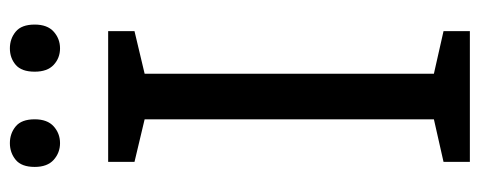

<svg xmlns="http://www.w3.org/2000/svg" viewBox="-304 -644 948 379"><g transform="rotate(-90 169.5 -454.0)"><path d="M298 0H40V-52L124 -71V-642L40 -662V-714H298V-662L214 -642V-71L298 -52ZM30 -859Q30 -885 44 -896.5Q58 -908 77 -908Q96 -908 110 -896.5Q124 -885 124 -859Q124 -834 110 -821.5Q96 -809 77 -809Q58 -809 44 -821.5Q30 -834 30 -859ZM218 -859Q218 -885 231.5 -896.5Q245 -908 264 -908Q283 -908 297 -896.5Q311 -885 311 -859Q311 -834 297 -821.5Q283 -809 264 -809Q245 -809 231.5 -821.5Q218 -834 218 -859Z"/></g></svg>

Font: Noto Sans Linear A
Style: Regular
Weight: 400
Designer: Monotype Design Team
Foundry: Monotype Imaging Inc.
Version: Version 2.002; ttfautohint (v1.8.4.7-5d5b)